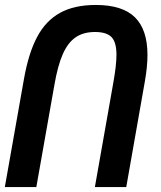

<svg xmlns="http://www.w3.org/2000/svg" viewBox="-28 -754 648 774"><path d="M566.5 -532.5Q566.5 -485.5 556 -426L481 0H354.5L428.5 -419Q441.5 -491 441.5 -533Q441.5 -583.5 421.8 -604.2Q402 -625 355 -625Q308 -625 276.8 -603.5Q245.5 -582 225 -535.5Q204.5 -489 191 -410L118.5 0H-8.5L68.5 -435Q87 -540 121.8 -605.2Q156.5 -670.5 214 -702.2Q271.5 -734 358 -734Q465.5 -734 516 -684.2Q566.5 -634.5 566.5 -532.5Z"/></svg>

Font: JuliaMono
Style: Bold Italic
Weight: 700
Italic angle: -9°
Monospace: yes
Designer: cormullion
Foundry: corm
Version: Version 0.057; ttfautohint (v1.8.4)